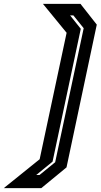

<svg xmlns="http://www.w3.org/2000/svg" viewBox="-100 -770 520 990"><path d="M113 200H-80.5L104.5 51L243.5 -601L121.5 -750H315L399 -643L243 93ZM103.5 132.5 184.5 66.5 331.5 -624.5 278.5 -690.5H261.5L316.5 -621.5L171 63.5L86.5 132.5Z"/></svg>

Font: Tourney
Style: Bold Italic
Weight: 700
Italic angle: -12°
Version: Version 1.015